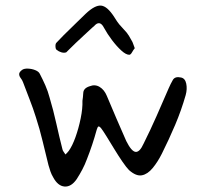

<svg xmlns="http://www.w3.org/2000/svg" viewBox="-20 -646 732 701"><path d="M260 8Q240 37 215.5 35Q191 33 174 1Q168 -9 164 -20.5Q160 -32 157 -43Q146 -87 135.5 -131Q125 -175 111 -218Q101 -250 88.5 -282Q76 -314 64 -346Q61 -354 55.5 -361Q50 -368 50 -375.5Q50 -383 61 -391Q68 -396 82 -395.5Q96 -395 108.5 -390Q121 -385 125 -377Q136 -356 145.5 -334.5Q155 -313 161 -290Q175 -243 185.5 -195.5Q196 -148 208 -101Q209 -96 212.5 -91.5Q216 -87 219 -82Q222 -85 225 -88Q228 -91 231 -95Q244 -113 255.5 -145Q267 -177 274.5 -213.5Q282 -250 281 -278Q283 -290 284 -307Q285 -324 307 -331Q327 -339 344 -328.5Q361 -318 370 -296Q387 -255 405 -213.5Q423 -172 441 -131Q460 -93 475 -91.5Q490 -90 504 -121Q529 -171 551.5 -222Q574 -273 596 -324Q603 -340 611 -354Q619 -368 641 -363Q656 -360 660 -340.5Q664 -321 658 -299Q642 -243 619.5 -190Q597 -137 571 -85Q556 -55 537.5 -32.5Q519 -10 498 -6Q477 -2 451 -25Q442 -34 427.5 -55Q413 -76 397.5 -101.5Q382 -127 369 -148Q356 -169 349 -178Q342 -186 339 -184Q336 -182 333 -172Q318 -117 297 -64Q290 -45 280.5 -27Q271 -9 260 8ZM452 -446Q440 -446 423 -461.5Q406 -477 389 -499.5Q372 -522 360 -544Q344 -576 322 -549Q323 -551 313 -541.5Q303 -532 287.5 -518Q272 -504 256.5 -489Q241 -474 231 -464Q221 -454 222 -455Q214 -452 204 -455Q194 -458 187 -464Q183 -466 182.5 -476.5Q182 -487 187 -491Q202 -507 213 -518Q224 -529 234.5 -539Q245 -549 258.5 -562.5Q272 -576 293 -596Q327 -628 349.5 -625.5Q372 -623 397 -584Q408 -566 415.5 -557Q423 -548 429 -542Q435 -536 442.5 -527Q450 -518 460 -499Q464 -493 466 -486.5Q468 -480 472 -470Q467 -464 462 -455Q457 -446 452 -446Z"/></svg>

Font: Mynerve
Style: Regular
Weight: 400
Designer: Carolina Short
Foundry: Carolina Short
Version: Version 1.000; ttfautohint (v1.8.4.7-5d5b)